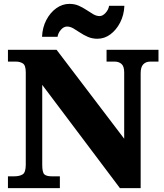

<svg xmlns="http://www.w3.org/2000/svg" viewBox="-20 -971 846 991"><path d="M21 0V-61H54Q81 -61 97 -71Q113 -81 113 -121V-597Q113 -634 98 -643.5Q83 -653 63 -653H21V-714H272L621 -255V-597Q621 -629 607 -641Q593 -653 573 -653H530V-714H798V-653H755Q733 -653 719.5 -639Q706 -625 706 -593V0H599L198 -533V-121Q198 -81 209 -71Q220 -61 246 -61H289V0ZM483 -771Q456 -771 434 -780.5Q412 -790 393.5 -802.5Q375 -815 358.5 -824.5Q342 -834 326 -834Q309 -834 294.5 -817.5Q280 -801 277 -781H197Q199 -829 219 -867.5Q239 -906 270.5 -928.5Q302 -951 338 -951Q365 -951 386.5 -941.5Q408 -932 426.5 -919.5Q445 -907 461.5 -897.5Q478 -888 494 -888Q510 -888 525 -904.5Q540 -921 543 -941H622Q620 -893 600 -854.5Q580 -816 549.5 -793.5Q519 -771 483 -771Z"/></svg>

Font: Noto Serif Sinhala Black
Style: Regular
Weight: 900
Designer: Jelle Bosma - Monotype Design Team
Foundry: Monotype Imaging Inc.
Version: Version 2.007; ttfautohint (v1.8.4.7-5d5b)